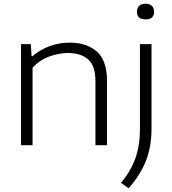

<svg xmlns="http://www.w3.org/2000/svg" viewBox="-20 -778 924 1029"><path d="M92.5 0V-541.5H145L149.5 -477H154Q195 -512.5 246.8 -531Q298.5 -549.5 354.5 -549.5Q444 -549.5 498.8 -502Q553.5 -454.5 553.5 -343.5V0H491.5V-342.5Q491.5 -426 452.2 -460Q413 -494 344.5 -494Q298.5 -494 246.5 -476Q194.5 -458 154.5 -415V0ZM669.5 231 628.5 202Q681.5 138.5 705.8 69.8Q730 1 730 -84V-541.5H792V-87Q792 6.5 762.8 82.2Q733.5 158 669.5 231ZM760 -674Q714 -674 714 -715.5Q714 -735.5 726.2 -746.8Q738.5 -758 760 -758Q781.5 -758 793.8 -746.8Q806 -735.5 806 -715.5Q806 -674 760 -674Z"/></svg>

Font: Encode Sans Expanded Expanded Light
Style: Regular
Weight: 300
Width: 7
Designer: Multiple Designers
Foundry: Impallari Type
Version: Version 3.000; ttfautohint (v1.8.3) -l 8 -r 50 -G 200 -x 14 